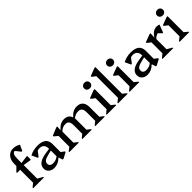

<svg xmlns="http://www.w3.org/2000/svg" viewBox="294 -2141 3519 3519"><g transform="rotate(-45 2053.0 -382.0)"><path d="M43 0V-15L114 -73V-408H32V-425L114 -506V-559Q114 -658 163.5 -717.5Q213 -777 294 -777Q375 -777 436 -735L385 -624H366L288 -723Q220 -722 220 -590V-478L370 -498H384V-406L373 -399L220 -423V-73L323 -15V0Z M582 13Q516 13 474.5 -23.5Q433 -60 433 -118Q433 -252 643 -287L761 -306Q759 -438 642 -438Q615 -438 590 -428L517 -333H499L446 -447Q485 -470 539 -483.5Q593 -497 649 -497Q867 -497 867 -323V-115L932 -66V-49L817 12H798L771 -66H762Q687 13 582 13ZM542 -135Q542 -101 564.5 -82.5Q587 -64 625 -64Q705 -64 761 -112V-260L688 -242Q607 -223 574.5 -199.5Q542 -176 542 -135Z M979 0V-15L1050 -70V-349L978 -409V-426L1131 -489H1156L1150 -404H1155Q1202 -455 1243.5 -476Q1285 -497 1338 -497Q1445 -497 1478 -404H1483Q1529 -454 1572.5 -475.5Q1616 -497 1669 -497Q1745 -497 1786 -451Q1827 -405 1827 -320V-69L1898 -15V0H1653V-15L1721 -70V-290Q1721 -355 1697 -385Q1673 -415 1622 -415Q1550 -415 1492 -365V-69L1560 -15V0H1318V-15L1385 -70V-290Q1385 -355 1362.5 -385Q1340 -415 1290 -415Q1215 -415 1156 -356V-70L1225 -15V0Z M1948 0V-15L2019 -73V-358L1947 -414V-431L2100 -489H2125V-73L2196 -15V0ZM2074 -560Q2040 -560 2018.5 -580Q1997 -600 1997 -632Q1997 -663 2018.5 -683.5Q2040 -704 2074 -704Q2108 -704 2129 -683.5Q2150 -663 2150 -632Q2150 -600 2129 -580Q2108 -560 2074 -560Z M2243 0V-15L2314 -73V-633L2242 -689V-706L2395 -765H2420V-73L2491 -15V0Z M2543 0V-15L2614 -73V-358L2542 -414V-431L2695 -489H2720V-73L2791 -15V0ZM2669 -560Q2635 -560 2613.5 -580Q2592 -600 2592 -632Q2592 -663 2613.5 -683.5Q2635 -704 2669 -704Q2703 -704 2724 -683.5Q2745 -663 2745 -632Q2745 -600 2724 -580Q2703 -560 2669 -560Z M2999 13Q2933 13 2891.5 -23.5Q2850 -60 2850 -118Q2850 -252 3060 -287L3178 -306Q3176 -438 3059 -438Q3032 -438 3007 -428L2934 -333H2916L2863 -447Q2902 -470 2956 -483.5Q3010 -497 3066 -497Q3284 -497 3284 -323V-115L3349 -66V-49L3234 12H3215L3188 -66H3179Q3104 13 2999 13ZM2959 -135Q2959 -101 2981.5 -82.5Q3004 -64 3042 -64Q3122 -64 3178 -112V-260L3105 -242Q3024 -223 2991.5 -199.5Q2959 -176 2959 -135Z M3396 0V-15L3467 -73V-357L3395 -414V-431L3548 -489H3573L3567 -387H3572Q3600 -438 3644 -467.5Q3688 -497 3735 -497Q3770 -497 3802 -485L3745 -333H3727L3666 -395Q3606 -379 3573 -335V-74L3674 -15V0Z M3838 0V-15L3909 -73V-358L3837 -414V-431L3990 -489H4015V-73L4086 -15V0ZM3964 -560Q3930 -560 3908.5 -580Q3887 -600 3887 -632Q3887 -663 3908.5 -683.5Q3930 -704 3964 -704Q3998 -704 4019 -683.5Q4040 -663 4040 -632Q4040 -600 4019 -580Q3998 -560 3964 -560Z"/></g></svg>

Font: Platypi
Style: Regular
Weight: 400
Designer: David Sargent
Foundry: Bolt Cutter Type
Version: Version 1.200; ttfautohint (v1.8.4.7-5d5b)